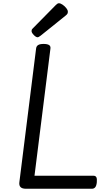

<svg xmlns="http://www.w3.org/2000/svg" viewBox="-20 -1160 665 1180"><path d="M139 0Q94 0 99 -40L202 -863Q204 -877 215 -883.5Q226 -890 248 -890Q270 -890 281 -883.5Q292 -877 290 -862L192 -80H554Q567 -80 572 -71Q577 -62 575 -40Q573 -19 565.5 -9.5Q558 0 545 0ZM211 -931Q201 -931 187.5 -945Q174 -959 174 -969Q174 -973 175 -976.5Q176 -980 182 -986L323 -1129Q328 -1134 332.5 -1137Q337 -1140 342 -1140Q352 -1140 365 -1131Q378 -1122 387.5 -1110Q397 -1098 397 -1088Q397 -1081 394.5 -1076Q392 -1071 382 -1063L230 -941Q224 -937 219.5 -934Q215 -931 211 -931Z"/></svg>

Font: Playwrite GB S
Style: Italic
Weight: 400
Italic angle: -7°
Designer: Veronika Burian, José Scaglione
Foundry: TypeTogether
Version: Version 1.000